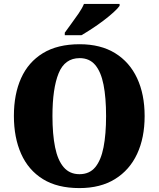

<svg xmlns="http://www.w3.org/2000/svg" viewBox="-20 -951 810 981"><path d="M386 10Q273 10 199 -36Q125 -82 88 -165Q51 -248 51 -359Q51 -470 88 -552Q125 -634 199.5 -679.5Q274 -725 387 -725Q494 -725 568 -679.5Q642 -634 680.5 -551.5Q719 -469 719 -358Q719 -247 680.5 -164.5Q642 -82 567.5 -36Q493 10 386 10ZM386 -61Q437 -61 466.5 -96.5Q496 -132 509 -198.5Q522 -265 522 -358Q522 -452 509 -518Q496 -584 466.5 -619Q437 -654 387 -654Q311 -654 279.5 -576.5Q248 -499 248 -358Q248 -265 261.5 -198.5Q275 -132 305.5 -96.5Q336 -61 386 -61ZM311 -784Q325 -804 344 -829.5Q363 -855 381.5 -882Q400 -909 409 -931H591V-921Q582 -908 560 -888Q538 -868 509 -846Q480 -824 450 -804.5Q420 -785 396 -771H311Z"/></svg>

Font: Noto Serif Khmer SemiCondensed Black
Style: Regular
Weight: 900
Width: 4
Designer: Danh Hong and the Monotype Design Team
Foundry: Monotype Imaging Inc.
Version: Version 2.004